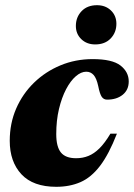

<svg xmlns="http://www.w3.org/2000/svg" viewBox="-20 -704 516 739"><path d="M312 -428Q292 -428 271.8 -410.5Q251.5 -393 234.5 -360.8Q217.5 -328.5 207 -284.5Q196.5 -240.5 196.5 -188Q196.5 -139 214.5 -117Q232.5 -95 273 -95Q298.5 -95 320.2 -103.8Q342 -112.5 362.8 -133Q383.5 -153.5 405 -189.5H430Q399 -110 365 -65.5Q331 -21 289.8 -3Q248.5 15 196.5 15Q107.5 15 62.5 -33.2Q17.5 -81.5 17.5 -162Q17.5 -229 42.2 -286Q67 -343 111 -385.8Q155 -428.5 212.8 -452.5Q270.5 -476.5 336.5 -476.5Q412 -476.5 443.8 -451.8Q475.5 -427 475.5 -390.5Q475.5 -358 452.2 -339.2Q429 -320.5 392 -320.5Q379 -320.5 371.5 -331.5Q364 -342.5 358 -373Q351.5 -403 340.2 -415.5Q329 -428 312 -428ZM346.5 -533Q314 -533 293 -553.2Q272 -573.5 272 -604Q272 -638 294 -661Q316 -684 353.5 -684Q386 -684 407 -663.8Q428 -643.5 428 -612.5Q428 -579 406 -556Q384 -533 346.5 -533Z"/></svg>

Font: Newsreader 36pt ExtraBold
Style: Italic
Weight: 800
Italic angle: -17°
Designer: Hugues Gentile
Foundry: Production Type
Version: Version 1.003